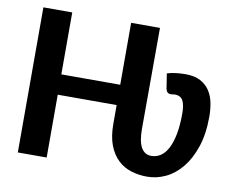

<svg xmlns="http://www.w3.org/2000/svg" viewBox="-73 -743 1032 845"><g transform="rotate(10 442.5 -320.5)"><path d="M575.2 -197.3Q575.2 -140.6 590.8 -113.8Q606.4 -86.9 636.2 -86.9Q658.2 -86.9 677 -99.1Q695.8 -111.3 709.5 -137Q723.1 -162.6 730.7 -201.7Q738.3 -240.7 738.3 -294.9Q738.3 -331.5 728.3 -351.3Q718.3 -371.1 690.9 -371.1Q686 -371.1 682.4 -370.1Q678.7 -369.1 673.3 -369.1Q654.8 -369.1 650.9 -390.6L640.6 -456.5Q659.2 -462.4 679.9 -464.8Q700.7 -467.3 723.1 -467.3Q763.7 -467.3 789.8 -453.1Q815.9 -439 831.1 -415.8Q846.2 -392.6 852.1 -362.8Q857.9 -333 857.9 -301.8Q857.9 -224.1 838.6 -166.5Q819.3 -108.9 787.8 -70.3Q756.3 -31.7 716.1 -12.7Q675.8 6.3 633.3 6.3Q595.7 6.3 562 -4.2Q528.3 -14.6 502.7 -38.8Q477.1 -63 462.2 -101.8Q447.3 -140.6 447.3 -197.3V-280.8H184.1V0H55.2V-648.4H184.1V-371.6H447.3V-648.4H576.2Z"/></g></svg>

Font: Carlito
Style: Bold
Weight: 700
Designer: Lukasz Dziedzic
Foundry: tyPoland Lukasz Dziedzic
Version: Version 1.104